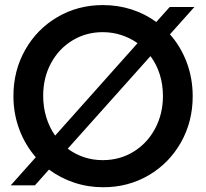

<svg xmlns="http://www.w3.org/2000/svg" viewBox="-20 -748 832 775"><path d="M177.7 -63.5 121.1 0H23.4L124.5 -113.3Q81.5 -162.6 57.9 -225.8Q34.2 -289.1 34.2 -360.4Q34.2 -462.9 81.8 -546.9Q129.4 -630.9 211.9 -679.2Q294.4 -727.5 395.5 -727.5Q456.1 -727.5 510.7 -710Q565.4 -692.4 610.8 -659.2L665 -719.7H764.6L666 -609.4Q710 -559.6 733.9 -495.6Q757.8 -431.6 757.8 -359.4Q757.8 -256.8 710.2 -172.9Q662.6 -88.9 580.1 -40.5Q497.6 7.8 396.5 7.8Q335.4 7.8 279.8 -10.7Q224.1 -29.3 177.7 -63.5ZM637.7 -360.4Q637.7 -406.7 624.8 -447.8Q611.8 -488.8 587.4 -521.5L253.4 -147.9Q283.2 -125.5 319.1 -113.5Q355 -101.6 394.5 -101.6Q463.4 -101.6 518.8 -135.5Q574.2 -169.4 606 -228.8Q637.7 -288.1 637.7 -360.4ZM202.6 -200.7 535.2 -573.7Q504.9 -595.2 469.2 -606.7Q433.6 -618.2 394.5 -618.2Q327.6 -618.2 272.7 -585Q217.8 -551.8 186 -493.2Q154.3 -434.6 154.3 -361.3Q154.3 -315.9 166.7 -274.9Q179.2 -233.9 202.6 -200.7Z"/></svg>

Font: Reddit Sans Strawberry SemiBold
Style: Regular
Weight: 600
Designer: Stephen Hutchings
Foundry: Reddit
Version: Version 1.013